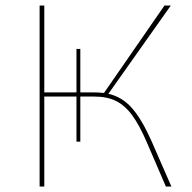

<svg xmlns="http://www.w3.org/2000/svg" viewBox="-20 -678 698 698"><path d="M603 0H583L514 -160Q487 -223 460.5 -259Q434 -295 401.5 -311Q369 -327 323 -327H272V-163H258V-327H141V0H124V-658H141V-342H258V-500H272V-342H325Q338 -342 358 -340L578 -658H601L374 -337Q423 -326 458.5 -286.5Q494 -247 530 -167Z"/></svg>

Font: Ysabeau SC Thin
Style: Regular
Weight: 200
Designer: Christian Thalmann (Catharsis Fonts)
Version: Version 0.003